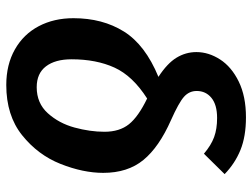

<svg xmlns="http://www.w3.org/2000/svg" viewBox="-116 -468 804 612"><g transform="rotate(-90 286.0 -162.0)"><path d="M37 152 102 86Q129 109 155 118.5Q181 128 216 128Q258 128 280 110Q302 92 302 63Q302 39 283.5 22.5Q265 6 209 -19Q123 -57 82 -107Q41 -157 41 -235Q41 -299 69.5 -371Q98 -443 161 -493.5Q224 -544 321 -544Q386 -544 434.5 -516.5Q483 -489 508.5 -440.5Q534 -392 534 -330Q534 -237 491.5 -169Q449 -101 347 -59Q390 -31 408 -1.5Q426 28 426 62Q426 101 402.5 137.5Q379 174 332 197Q285 220 218 220Q157 220 114 202.5Q71 185 37 152ZM403 -336Q403 -388 380.5 -417.5Q358 -447 314 -447Q263 -447 231 -411.5Q199 -376 185.5 -326.5Q172 -277 172 -231Q172 -183 196 -153Q220 -123 278 -95Q350 -141 376.5 -199Q403 -257 403 -336Z"/></g></svg>

Font: FiraGO Medium
Style: Italic
Weight: 500
Italic angle: -8°
Designer: bBox Type GmbH
Foundry: bBox Type GmbH
Version: Version 1.001